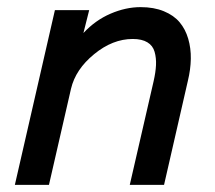

<svg xmlns="http://www.w3.org/2000/svg" viewBox="-20 -516 599 536"><path d="M21.5 0 133.3 -487.8H229L212.9 -423.8Q246.1 -459.5 288.6 -477.8Q331.1 -496.1 372.6 -496.1Q409.7 -496.1 437.5 -484.6Q465.3 -473.1 481.4 -453.9Q497.6 -434.6 505.4 -408Q513.2 -381.3 512.7 -351.8Q512.2 -322.3 504.4 -290L438 0H342.3L408.7 -288.6Q414.6 -314.5 415.5 -334.2Q416.5 -354 411.6 -371.3Q406.7 -388.7 391.4 -397.9Q376 -407.2 350.6 -407.2Q294.4 -407.2 242.7 -364.7Q190.9 -322.3 178.2 -268.1L116.7 0Z"/></svg>

Font: HK Grotesk Medium Italic
Style: Regular
Weight: 500
Italic angle: -13°
Designer: Alfredo Marco Pradil and Stefan Peev
Foundry: Hanken Design Co.
Version: Version 1.000;PS 001.000;hotconv 1.0.88;makeotf.lib2.5.64775